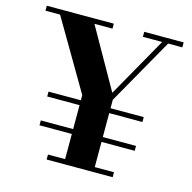

<svg xmlns="http://www.w3.org/2000/svg" viewBox="-109 -859 971 969"><g transform="rotate(15 377.0 -375.0)"><path d="M307.5 0V-360.5L79 -750H259L451 -411L642 -749L672.5 -748L462.5 -377.5V0ZM218 0V-26H563V0ZM138.5 -157.5V-183H636V-157.5ZM138.5 -308V-333.5H636V-308ZM18 -724V-750H368V-724ZM527 -724V-750H733V-724Z"/></g></svg>

Font: Bodoni Moda 9pt
Style: Bold
Weight: 700
Designer: Owen Earl
Foundry: indestructible type
Version: Version 2.005